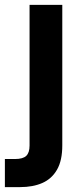

<svg xmlns="http://www.w3.org/2000/svg" viewBox="-47 -546 329 786"><path d="M-27 220V105H14Q47 105 60.5 92Q74 79 74 50V-526H208V49Q208 111 186.5 148.5Q165 186 126.5 203Q88 220 35 220Z"/></svg>

Font: DM Sans 9pt
Style: Bold
Weight: 700
Version: Version 4.004;gftools[0.9.30]